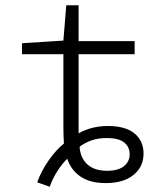

<svg xmlns="http://www.w3.org/2000/svg" viewBox="-20 -689 640 733"><path d="M122 7Q138 -37 166 -77Q194 -117 224 -141Q222 -175 222 -199V-482H64V-524L222 -534L233 -669H280V-532H494V-482H280V-180Q330 -208 392 -208Q459 -208 493.5 -179.5Q528 -151 528 -103Q528 -52 489.5 -21Q451 10 384 10Q323 10 286.5 -15.5Q250 -41 237 -83Q217 -64 198.5 -35Q180 -6 170 24ZM475 -100Q475 -129 453.5 -145.5Q432 -162 388 -162Q354 -162 328 -152.5Q302 -143 284 -129Q286 -88 312.5 -62.5Q339 -37 389 -37Q431 -37 453 -54.5Q475 -72 475 -100Z"/></svg>

Font: Noto Sans Mono UI Light
Style: Regular
Weight: 300
Monospace: yes
Designer: Monotype Design team
Foundry: Monotype Imaging Inc.
Version: Version 1.000